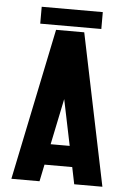

<svg xmlns="http://www.w3.org/2000/svg" viewBox="-55 -822 579 862"><g transform="rotate(5 234.5 -390.5)"><path d="M97.7 -781.2V-705.1H373V-781.2ZM439.5 0 297.9 -683.6H170.9L29.3 0H156.2L171.9 -76.2H296.9L312.5 0ZM234.4 -377 277.3 -169.9H191.4Z"/></g></svg>

Font: Saman Dere
Style: Regular
Weight: 400
Designer: Tuna Ça_lar Gümü_
Foundry: Tuna Ça_lar Gümü_
Version: Version 1.001;hotconv 1.0.109;makeotfexe 2.5.65596